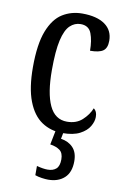

<svg xmlns="http://www.w3.org/2000/svg" viewBox="-88 -598 572 881"><g transform="rotate(10 198.5 -157.0)"><path d="M227 10Q173 10 131 -18Q89 -46 65.5 -107Q42 -168 42 -265Q42 -372 66 -433.5Q90 -495 131 -520.5Q172 -546 223 -546Q291 -546 328.5 -519.5Q366 -493 366 -444Q366 -410 347.5 -397Q329 -384 287 -384Q287 -431 274.5 -464Q262 -497 224 -497Q196 -497 174.5 -476.5Q153 -456 141.5 -406Q130 -356 130 -266Q130 -159 156.5 -102Q183 -45 239 -45Q282 -45 309.5 -70Q337 -95 350 -127Q358 -121 362 -112Q366 -103 366 -89Q366 -68 352.5 -45Q339 -22 308.5 -6Q278 10 227 10ZM200 232Q188 232 170.5 229.5Q153 227 139 222V179Q169 187 190 187Q215 187 229.5 174Q244 161 244 130Q244 100 227 87.5Q210 75 182 71L198 -9H235L226 37Q261 42 282.5 64.5Q304 87 304 128Q304 180 275.5 206Q247 232 200 232Z"/></g></svg>

Font: Noto Serif Myanmar ExtraCondensed
Style: Regular
Weight: 400
Width: 2
Designer: Ben Mitchell and the Monotype Design Team
Foundry: Monotype Imaging Inc.
Version: Version 2.106; ttfautohint (v1.8.4.7-5d5b)